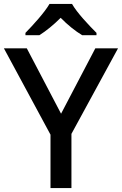

<svg xmlns="http://www.w3.org/2000/svg" viewBox="-20 -961 623 981"><path d="M348 -941H233C207 -896 147 -831 110 -793V-781H181C216 -803 254 -834 290 -870C325 -834 365 -802 400 -781H473V-793C436 -830 373 -896 348 -941ZM292 -380 117 -714H0L238 -273V0H345V-277L583 -714H467Z"/></svg>

Font: Noto Sans Hanifi Rohingya Medium
Style: Regular
Weight: 500
Designer: Monotype Design Team and DaltonMaag
Foundry: Google LLC
Version: Version 2.102